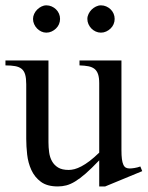

<svg xmlns="http://www.w3.org/2000/svg" viewBox="-20 -669 541 704"><path d="M400.4 -599.6Q400.4 -589.4 396.5 -580.3Q392.6 -571.3 385.5 -564.5Q378.4 -557.6 369.4 -553.5Q360.4 -549.3 350.1 -549.3Q339.8 -549.3 330.8 -553.5Q321.8 -557.6 314.9 -564.7Q308.1 -571.8 304.2 -580.8Q300.3 -589.8 300.3 -599.6Q300.3 -608.9 304.7 -617.9Q309.1 -627 315.9 -633.8Q322.8 -640.6 331.8 -645Q340.8 -649.4 350.1 -649.4Q360.4 -649.4 369.4 -645.5Q378.4 -641.6 385.5 -634.8Q392.6 -627.9 396.5 -618.9Q400.4 -609.9 400.4 -599.6ZM200.2 -599.6Q200.2 -589.4 196.3 -580.3Q192.4 -571.3 185.3 -564.5Q178.2 -557.6 169.2 -553.5Q160.2 -549.3 149.9 -549.3Q140.1 -549.3 131.3 -553.5Q122.6 -557.6 115.7 -564.7Q108.9 -571.8 105 -580.8Q101.1 -589.8 101.1 -599.6Q101.1 -608.9 105.2 -617.9Q109.4 -627 116.2 -633.8Q123 -640.6 131.8 -645Q140.6 -649.4 149.9 -649.4Q160.2 -649.4 169.2 -645.5Q178.2 -641.6 185.3 -634.8Q192.4 -627.9 196.3 -618.9Q200.2 -609.9 200.2 -599.6ZM365.7 14.6H343.8V-81.1Q315.4 -51.3 294.2 -32.7Q272.9 -14.2 255.6 -3.7Q238.3 6.8 223.1 10.7Q208 14.6 191.9 14.6Q152.8 14.6 129.9 -2.4Q106.9 -19.5 95 -45.7Q83 -71.8 79.6 -102.3Q76.2 -132.8 76.2 -159.7V-359.9Q76.2 -381.8 72.3 -395.5Q68.4 -409.2 59.3 -416.5Q50.3 -423.8 35.6 -426.5Q21 -429.2 0 -429.2V-447.3H157.7V-147.9Q157.7 -128.9 160.2 -110.6Q162.6 -92.3 170.7 -77.9Q178.7 -63.5 193.1 -54.7Q207.5 -45.9 231.9 -45.9Q241.7 -45.9 253.2 -48.8Q264.6 -51.8 278.6 -59.1Q292.5 -66.4 308.6 -78.6Q324.7 -90.8 343.8 -109.4V-363.8Q343.8 -384.3 339.6 -396.7Q335.4 -409.2 326.7 -416.3Q317.9 -423.3 304.2 -426Q290.5 -428.7 271.5 -429.2V-447.3H425.3V-118.7Q425.3 -98.6 427 -85.7Q428.7 -72.8 432.4 -64.9Q436 -57.1 441.7 -54.2Q447.3 -51.3 455.6 -51.3Q462.4 -51.3 473.1 -53Q483.9 -54.7 494.6 -58.6L501.5 -41.5Z"/></svg>

Font: Tai Heritage Pro
Style: Regular
Weight: 400
Designer: Faah Baccam, Walt Agee, Victor Gaultney, Annie Olsen
Foundry: SIL International
Version: Version 2.600